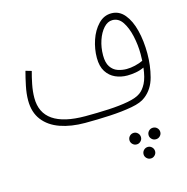

<svg xmlns="http://www.w3.org/2000/svg" viewBox="-111 -591 954 980"><g transform="rotate(-15 365.5 -101.0)"><path d="M290 21Q216 21 159 1Q102 -19 70 -60.5Q38 -102 38 -165Q38 -200 46.5 -241Q55 -282 64 -315L95 -306Q87 -278 79.5 -240.5Q72 -203 72 -169Q72 -12 300 -12Q364 -12 423 -15Q482 -18 527 -26.5Q572 -35 594 -51Q614 -65 629 -94Q644 -123 650 -175Q629 -165 605.5 -161Q582 -157 561 -157Q527 -157 498 -170Q469 -183 451 -211Q433 -239 433 -284Q433 -331 448.5 -377Q464 -423 493.5 -454Q523 -485 563 -485Q604 -485 632 -451.5Q660 -418 674 -362Q688 -306 688 -239Q688 -176 672.5 -117Q657 -58 614 -25Q590 -5 538.5 4.5Q487 14 421.5 17.5Q356 21 290 21ZM467 -288Q467 -249 481.5 -227.5Q496 -206 518.5 -198Q541 -190 566 -190Q587 -190 610.5 -195.5Q634 -201 653 -210Q654 -226 654 -245Q654 -293 643.5 -340.5Q633 -388 612.5 -419Q592 -450 559 -450Q534 -450 513 -427Q492 -404 479.5 -367Q467 -330 467 -288ZM516 195Q503 195 494 186Q485 177 485 165Q485 152 494 143Q503 134 516 134Q528 134 537 143Q546 152 546 165Q546 177 537 186Q528 195 516 195ZM617 195Q604 195 595 186Q586 177 586 165Q586 152 595 143Q604 134 617 134Q630 134 639 143Q648 152 648 165Q648 177 639 186Q630 195 617 195ZM567 283Q554 283 545 274Q536 265 536 253Q536 240 545 231Q554 222 567 222Q579 222 588 231Q597 240 597 253Q597 265 588 274Q579 283 567 283Z"/></g></svg>

Font: Noto Sans Arabic UI XCn XLt
Style: Regular
Weight: 200
Width: 2
Designer: Monotype Design Team, Nadine Chahine and Nizar Qandah
Foundry: Monotype Imaging Inc.
Version: Version 2.010; ttfautohint (v1.8.4.7-5d5b)